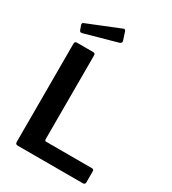

<svg xmlns="http://www.w3.org/2000/svg" viewBox="-227 -1081 1073 1199"><g transform="rotate(30 309.5 -482.0)"><path d="M79 -725Q79 -742 94 -742H213Q227 -742 227 -726V-122Q227 -110 238 -110H566Q582 -110 582 -96V-15Q582 -9 578 -4.5Q574 0 565 0H98Q87 0 83 -4.5Q79 -9 79 -18V-725ZM319 -955 338 -897Q344 -880 324 -874L94 -810Q85 -808 80.5 -810Q76 -812 73 -820L62 -850Q58 -864 68 -868L303 -963Q314 -967 319 -955Z"/></g></svg>

Font: Libre Franklin SemiBold
Style: Regular
Weight: 600
Designer: Pablo Impallari, Rodrigo Fuenzalida, Nhung Nguyen
Foundry: Impallari Type
Version: Version 3.000